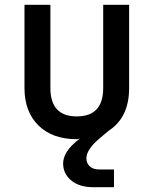

<svg xmlns="http://www.w3.org/2000/svg" viewBox="-20 -570 640 800"><path d="M368 210Q311 210 277 182Q243 154 243 111Q243 87 259 61.5Q275 36 313 7Q306 10 300 10Q198 10 140 -47.5Q82 -105 82 -203V-550H190V-203Q190 -85 300 -85Q410 -85 410 -203V-550H518V-203Q518 -79 431 -24L397 5Q340 52 340 90Q340 110 354 123Q368 136 392 136H455V210Z"/></svg>

Font: JetBrains Mono SemiBold
Style: Regular
Weight: 472
Monospace: yes
Designer: Philipp Nurullin, Konstantin Bulenkov
Foundry: JetBrains
Version: Version 2.305; ttfautohint (v1.8.4.7-5d5b)